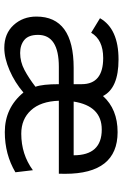

<svg xmlns="http://www.w3.org/2000/svg" viewBox="144 -712 582 911"><g transform="rotate(90 435.5 -256.0)"><path d="M716.3 -314Q716.3 -447.3 594.2 -447.3Q482.4 -447.3 461.4 -314ZM231 -60.1Q272.9 -60.1 311.5 -80.6Q350.1 -101.1 391.1 -132.8Q378.9 -167 378.9 -243.7H296.9Q145 -243.7 145 -145Q145 -100.1 168.9 -80.1Q192.9 -60.1 231 -60.1ZM435.1 -453.1Q497.6 -522.5 606.4 -522.5Q804.2 -522.5 804.2 -272.9Q804.2 -250.5 803.7 -243.7H457.5Q460.4 -157.2 502.9 -111.3Q544.9 -65.4 613.8 -65.4Q711.9 -65.4 787.1 -120.6L796.9 -37.6Q711.9 12.7 606.4 12.7Q491.2 12.7 418.5 -75.7Q370.6 -34.7 313 -9.8Q255.4 15.1 207 15.1Q138.7 15.1 98.4 -29.1Q58.1 -73.2 58.1 -137.2Q58.1 -314 301.8 -314H378.9V-352.1Q378.9 -454.1 254.9 -454.1Q168 -454.1 134.8 -397L65.9 -439Q116.2 -526.9 261.7 -526.9Q397.9 -526.9 435.1 -453.1Z"/></g></svg>

Font: Cadman
Style: Regular
Weight: 400
Designer: Paul James MIller
Foundry: High-Logic / Made with FontCreator
Version: Version 2.114;March 28, 2021;FontCreator 13.0.0.2683 64-bit